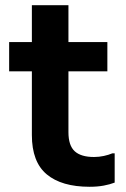

<svg xmlns="http://www.w3.org/2000/svg" viewBox="-20 -707 482 735"><path d="M323 8Q216 8 159 -39.5Q102 -87 102 -190V-434H15V-546H102V-687H242V-546H391V-434H242V-201Q242 -150 266 -128Q290 -106 340 -106Q359 -106 377.5 -110Q396 -114 410 -120H419V-8Q401 -1 377 3.5Q353 8 323 8Z"/></svg>

Font: Kufam SemiBold
Style: Regular
Weight: 600
Designer: Wael Morcos, Artur Schmal
Foundry: Original Type
Version: Version 1.300; ttfautohint (v1.8.3)